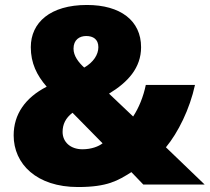

<svg xmlns="http://www.w3.org/2000/svg" viewBox="-20 -743 844 773"><path d="M330 -723C182 -723 104 -652 104 -553C104 -489 128 -440 168 -394C82 -350 35 -283 35 -198C35 -83 127 10 294 10C413 10 455 -16 509 -50L557 0H804L648 -150C697 -209 744 -304 765 -401H567C557 -353 539 -309 516 -274L419 -366C495 -412 548 -470 548 -553C548 -660 465 -723 330 -723ZM327 -598C355 -598 376 -585 376 -553C376 -523 356 -492 319 -471C296 -492 276 -518 276 -547C276 -583 300 -598 327 -598ZM272 -289 393 -166C378 -154 349 -142 312 -142C264 -142 232 -171 232 -212C232 -242 244 -268 272 -289Z"/></svg>

Font: Noto Sans Sinhala UI Black
Style: Regular
Weight: 900
Designer: Jelle Bosma - Monotype Design Team
Foundry: Monotype Imaging Inc.
Version: Version 2.006